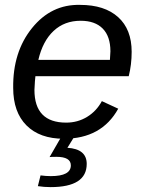

<svg xmlns="http://www.w3.org/2000/svg" viewBox="-20 -558 596 786"><path d="M507 -246H125Q123 -233 121 -190Q121 -56 251 -56Q298 -56 336.5 -79.5Q375 -103 397 -144L464 -113Q396 10 241 10Q143 10 88.5 -44.5Q34 -99 34 -198Q32 -345 111 -443Q190 -541 308 -538Q408 -538 463.5 -488Q519 -438 519 -346Q519 -294 507 -246ZM137 -313H430L432 -348Q432 -409 400.5 -441Q369 -473 310 -473Q244 -473 199.5 -431.5Q155 -390 137 -313ZM285 0 256 47Q335 52 335 113Q335 208 187 208Q160 208 135 204L146 160Q168 163 188 163Q270 163 270 119Q270 84 211 84Q188 84 183 85L232 0Z"/></svg>

Font: Libra Sans
Style: Italic
Weight: 400
Italic angle: -12°
Foundry: Context Ltd
Version: Version 1.002